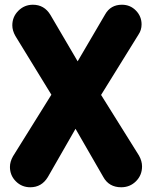

<svg xmlns="http://www.w3.org/2000/svg" viewBox="-20 -783 644 811"><path d="M108 8Q72 8 47 -17Q22 -42 22 -78Q22 -100 35 -123L197 -383L45 -631Q32 -654 32 -676Q32 -712 57.5 -737.5Q83 -763 119 -763Q167 -763 193 -720L308 -524L424 -722Q447 -763 495 -763Q530 -763 554 -738.5Q578 -714 578 -680Q578 -656 565 -637L407 -382L567 -126Q580 -103 580 -80Q580 -43 554.5 -17.5Q529 8 492 8Q440 8 416 -36L299 -239L182 -35Q156 8 108 8Z"/></svg>

Font: Jellee Roman
Style: Regular
Weight: 400
Designer: Alfredo Marco Pradil
Foundry: Alfredo Marco Pradil
Version: Version 1.016;PS 001.016;hotconv 1.0.88;makeotf.lib2.5.64775